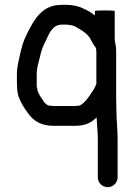

<svg xmlns="http://www.w3.org/2000/svg" viewBox="-20 -503 557 795"><path d="M373 -457V-440L455 -352V-456C455 -460.4 373 -461.4 373 -457ZM290 -64H203C199.7 -64 195.7 -64.3 191 -65C177.5 -65 170 -71.6 163 -80C153.7 -94.6 141.5 -109.5 136 -126L134 -136C133.3 -140 132.7 -143.7 132 -147V-194C132 -223.1 139.5 -242 145 -266C150.2 -292.2 158.5 -313.7 170 -335C182.6 -362.2 196.4 -401 236 -401H255C259 -401 263 -400.7 267 -400C270.6 -400 285.1 -396 288 -395C315 -379.6 344.9 -364.5 358 -335C364 -323 370.3 -313 377 -305C377.7 -303.7 378 -302 378 -300C378.7 -296 379 -292 379 -288V-155C373.6 -142.4 368.4 -131.2 361 -122C348 -102.6 332 -77 310 -66C304.8 -66 297 -64 290 -64ZM385 74V231C385 253.5 403.5 272 426 272C448.5 272 467 253.5 467 231V74C467 33.7 462 -6.9 462 -49C461.3 -65 461 -80.3 461 -95V-288C461 -302.1 459.2 -318.8 456 -330C456 -333.3 455.7 -336.3 455 -339V-457C455 -461.2 373 -460.6 373 -456V-439C356.1 -452.5 342.6 -459.8 324 -468C306.7 -477.4 279.7 -483 255 -483H236C186.2 -483 157.8 -462.6 134 -434C117.4 -413.8 108.9 -394.6 96 -372L82 -342C74 -322.6 69 -302.9 64 -283C58.8 -254.6 50 -229.7 50 -196V-159C50 -153 50.3 -147 51 -141C51 -127.8 53.5 -114.6 57 -103C66.5 -76.9 81.2 -54.1 97 -33C119.8 -1.4 150.6 18 203 18H290C333.8 18 357.9 5.1 380 -17C380.7 -11.7 381 -6.3 381 -1C382.1 23.7 385 50.3 385 74Z"/></svg>

Font: HoneyBee
Style: Bd
Weight: 700
Foundry: Cannot Into Space Fonts
Version: Version 0.89